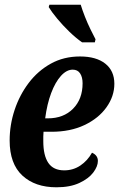

<svg xmlns="http://www.w3.org/2000/svg" viewBox="-20 -786 506 816"><path d="M329 -606Q303 -624 274.5 -651.5Q246 -679 222.5 -707.5Q199 -736 187 -756L190 -766H323Q330 -743 341 -715Q352 -687 364.5 -661.5Q377 -636 386 -619L383 -606ZM220 10Q129 10 75 -40Q21 -90 21 -189Q21 -255 42 -318.5Q63 -382 102 -433.5Q141 -485 196 -515.5Q251 -546 320 -546Q389 -546 427.5 -515.5Q466 -485 466 -430Q466 -377 432.5 -330Q399 -283 339 -254.5Q279 -226 199 -226H165Q164 -216 164 -206Q164 -196 164 -186Q164 -125 185.5 -93.5Q207 -62 253 -62Q291 -62 321.5 -82.5Q352 -103 371 -137Q396 -126 396 -102Q396 -79 376.5 -53Q357 -27 317.5 -8.5Q278 10 220 10ZM172 -283H183Q250 -283 290.5 -324Q331 -365 331 -432Q331 -458 320.5 -474Q310 -490 289 -490Q263 -490 239 -463.5Q215 -437 197.5 -390.5Q180 -344 172 -283Z"/></svg>

Font: Noto Serif Condensed
Style: Bold Italic
Weight: 700
Width: 3
Italic angle: -12°
Designer: Monotype Design Team
Foundry: Monotype Imaging Inc.
Version: Version 2.014